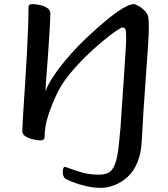

<svg xmlns="http://www.w3.org/2000/svg" viewBox="-20 -666 814 930"><path d="M470 244Q432 244 394.5 235Q357 226 330 215Q303 204 297 200Q291 196 287.5 187Q284 178 284 168Q284 142 295 142Q296 142 300.5 144Q305 146 310 147Q329 155 370 167.5Q411 180 456 180Q481 180 499 173.5Q517 167 529 146.5Q541 126 548.5 86Q556 46 561 -21Q563 -33 565 -68Q567 -103 570.5 -151.5Q574 -200 577.5 -252Q581 -304 584 -351Q587 -398 589 -430.5Q591 -463 591 -471Q592 -512 588 -522.5Q584 -533 573 -533Q567 -533 540 -514.5Q513 -496 475 -464.5Q437 -433 395.5 -392.5Q354 -352 318 -308Q282 -264 260 -221Q231 -161 213.5 -106.5Q196 -52 196 -3Q196 14 175 14Q156 13 136 8Q116 3 102 -6.5Q88 -16 88 -31Q88 -41 90 -77Q92 -113 95.5 -166.5Q99 -220 103 -282.5Q107 -345 110.5 -409Q114 -473 116 -530.5Q118 -588 118 -629Q118 -638 122 -642Q126 -646 138 -646Q156 -646 176.5 -641Q197 -636 210.5 -626Q224 -616 224 -600Q224 -589 222.5 -559Q221 -529 218.5 -489Q216 -449 213 -406.5Q210 -364 207 -325Q204 -286 202 -259Q200 -232 200 -224Q214 -261 245.5 -306.5Q277 -352 319 -399.5Q361 -447 407.5 -490.5Q454 -534 497 -569.5Q540 -605 574.5 -625.5Q609 -646 627 -646Q635 -646 650.5 -637.5Q666 -629 679.5 -615.5Q693 -602 697 -588Q699 -580 700 -566.5Q701 -553 701 -535Q701 -504 697 -442.5Q693 -381 687 -301Q681 -221 675.5 -136Q670 -51 666 26Q663 77 646 119.5Q629 162 598 191Q567 219 532.5 231.5Q498 244 470 244Z"/></svg>

Font: BriemHand
Style: Regular
Weight: 400
Designer: Gunnlaugur SE Briem, Eben Sorkin
Foundry: Sorkin Type
Version: Version 1.001; ttfautohint (v1.8.4.7-5d5b)